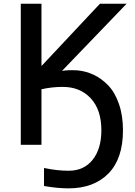

<svg xmlns="http://www.w3.org/2000/svg" viewBox="-20 -779 725 1033"><path d="M91.8 0V-758.8H203.1V-425.8H205.1L517.6 -758.8H661.1L313.5 -397.5Q345.7 -403.3 396.5 -400.4Q441.4 -396.5 483.4 -377Q525.4 -357.4 561.5 -320.3Q597.7 -283.2 619.6 -220.7Q641.6 -158.2 641.6 -78.1Q641.6 75.2 563 154.8Q484.4 234.4 348.6 234.4Q289.1 234.4 216.8 221.7V125Q288.1 139.6 349.6 139.6Q431.6 139.6 478.5 80.6Q525.4 21.5 525.4 -78.1Q525.4 -188.5 468.3 -250Q411.1 -311.5 317.4 -311.5Q259.8 -311.5 203.1 -298.8V0Z"/></svg>

Font: Gothic A1 SemiBold
Style: Regular
Weight: 600
Version: Version 2.50